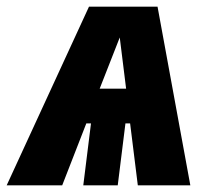

<svg xmlns="http://www.w3.org/2000/svg" viewBox="-73 -554 612 574"><path d="M339 0 316 -185H302L279 0H176L199 -185H185L113 0H-53L193 -534H398L496 0ZM225 -289H304L285 -442Z"/></svg>

Font: Fira Sans Extra Condensed Black
Style: Italic
Weight: 900
Width: 3
Italic angle: -8°
Designer: Carrois Corporate & Edenspiekermann AG
Foundry: Carrois Corporate GbR & Edenspiekermann AG
Version: Version 4.203